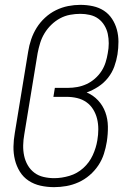

<svg xmlns="http://www.w3.org/2000/svg" viewBox="-20 -763 540 791"><path d="M203 8Q174 8 147 2Q120 -4 98 -18.5Q76 -33 62 -55.5Q48 -78 41.5 -104.5Q35 -131 35.5 -159Q36 -187 41 -215L96 -550Q100 -576 108.5 -601Q117 -626 131 -648.5Q145 -671 165.5 -690Q186 -709 210.5 -721Q235 -733 260.5 -738Q286 -743 311 -743Q338 -743 363 -737.5Q388 -732 408 -719Q428 -706 441.5 -685.5Q455 -665 461.5 -641Q468 -617 468 -591Q468 -565 464 -539Q460 -514 451 -489Q442 -464 425 -442.5Q408 -421 385 -406Q362 -391 337 -382Q364 -371 384 -349.5Q404 -328 414 -300.5Q424 -273 424.5 -242Q425 -211 420 -179Q416 -154 408 -129Q400 -104 385 -81.5Q370 -59 349 -41Q328 -23 303.5 -12Q279 -1 253.5 3.5Q228 8 203 8ZM203 -29Q234 -29 266 -38.5Q298 -48 323 -70.5Q348 -93 362 -123.5Q376 -154 381 -185Q385 -208 385 -230.5Q385 -253 380 -273.5Q375 -294 364 -312Q353 -330 336 -342Q319 -354 298 -359Q277 -364 254 -364H200L206 -401H260Q279 -401 298.5 -404.5Q318 -408 336.5 -416.5Q355 -425 371 -439Q387 -453 398 -470Q409 -487 415 -506Q421 -525 424 -544Q428 -564 428 -584.5Q428 -605 424 -623.5Q420 -642 410 -658.5Q400 -675 385 -686Q370 -697 350.5 -701.5Q331 -706 311 -706Q290 -706 268.5 -702Q247 -698 227.5 -687.5Q208 -677 191.5 -661Q175 -645 163.5 -626Q152 -607 145.5 -586Q139 -565 135 -544L80 -209Q76 -187 75.5 -164.5Q75 -142 79.5 -121Q84 -100 94.5 -82Q105 -64 121.5 -51.5Q138 -39 159.5 -34Q181 -29 203 -29Z"/></svg>

Font: Iosevka SS04 Extralight
Style: Italic
Weight: 200
Italic angle: -9°
Monospace: yes
Designer: Belleve Invis
Foundry: Belleve Invis
Version: Version 19.0.0; ttfautohint (v1.8.4)